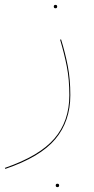

<svg xmlns="http://www.w3.org/2000/svg" viewBox="-36 -455 388 789"><path d="M-16 235Q126 186 187.5 114.5Q249 43 249 -64Q249 -129 238.5 -182Q228 -235 211 -292L215 -293Q232 -238 242.5 -184Q253 -130 253 -64Q253 43 191.5 116.5Q130 190 -14 239ZM193 307Q193 300 200 300Q207 300 207 307Q207 314 200 314Q193 314 193 307ZM185 -428Q185 -435 192 -435Q199 -435 199 -428Q199 -421 192 -421Q185 -421 185 -428Z"/></svg>

Font: FiraGO Four
Style: Regular
Weight: 100
Designer: bBox Type
Foundry: bBox Type GmbH
Version: Version 1.001